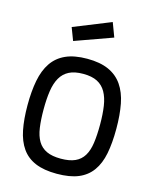

<svg xmlns="http://www.w3.org/2000/svg" viewBox="-139 -1051 933 1155"><g transform="rotate(15 328.0 -473.5)"><path d="M327 -83Q381 -83 415.5 -98.5Q450 -114 469.5 -146Q489 -178 496 -227Q503 -276 503 -343Q503 -407 495.5 -457Q488 -507 468.5 -541.5Q449 -576 415 -593.5Q381 -611 327 -611Q273 -611 239 -593.5Q205 -576 185.5 -542Q166 -508 158.5 -458Q151 -408 151 -343Q151 -278 158 -229Q165 -180 184.5 -147.5Q204 -115 238.5 -99Q273 -83 327 -83ZM327 11Q247 11 193.5 -11.5Q140 -34 108.5 -79Q77 -124 64 -190Q51 -256 51 -343Q51 -429 64 -496.5Q77 -564 108.5 -610.5Q140 -657 193.5 -681Q247 -705 327 -705Q407 -705 460.5 -681Q514 -657 546 -610.5Q578 -564 591 -497Q604 -430 604 -343Q604 -254 591 -188Q578 -122 546 -77.5Q514 -33 461 -11Q408 11 327 11ZM417 -958 450 -870 216 -786 186 -865Z"/></g></svg>

Font: Panefresco 600wt
Style: Regular
Weight: 600
Designer: Campivisivi
Foundry: Campivisivi & Chank Co
Version: Version 1.001